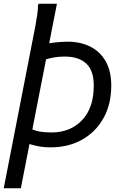

<svg xmlns="http://www.w3.org/2000/svg" viewBox="-20 -780 658 1032"><path d="M0 232 160 -588Q164 -608 170 -640Q176 -672 180.5 -703Q185 -734 184 -752L188 -760H286L92 232ZM252 12Q213 12 177.5 4.5Q142 -3 124 -12H100L112 -92H140Q158 -80 187.5 -74Q217 -68 256 -68Q358 -68 421 -134Q484 -200 484 -320Q484 -401 443.5 -438.5Q403 -476 328 -476Q295 -476 265.5 -470.5Q236 -465 212 -456H200L228 -544Q246 -548 265 -550.5Q284 -553 304 -554.5Q324 -556 344 -556Q412 -556 465 -529.5Q518 -503 548 -450.5Q578 -398 578 -320Q578 -220 536.5 -145.5Q495 -71 421.5 -29.5Q348 12 252 12Z"/></svg>

Font: Kufam
Style: Italic
Weight: 400
Italic angle: -11°
Designer: Artur Schmal
Foundry: Original Type
Version: Version 1.301; ttfautohint (v1.8.3)